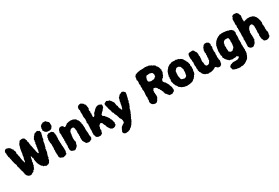

<svg xmlns="http://www.w3.org/2000/svg" viewBox="86 -2090 5312 3652"><g transform="rotate(-30 2742.5 -264.5)"><path d="M163 -5 150 -8 139 -20 124 -34 120 -48 107 -66 109 -83 104 -93 102 -112 101 -129 92 -142 86 -159 88 -175 79 -189 75 -203V-220L73 -232L63 -248L61 -257L58 -276L59 -289L57 -307L49 -320L45 -333L36 -355L34 -372L31 -383L27 -397L23 -416V-425L20 -440L14 -458L11 -473L12 -486L8 -495L2 -503L-3 -520L3 -533L-8 -549L-5 -565L-3 -581L-10 -601L-8 -615L-12 -624L1 -636L3 -647L21 -659L32 -667L52 -662H58L72 -655L83 -653L98 -646L110 -635L120 -625L129 -613L132 -602L147 -586L157 -579L152 -562L161 -551L167 -537L171 -521V-507L165 -495L169 -479L174 -463L178 -453V-434L183 -416L188 -403L191 -396L187 -381L191 -366V-357L193 -349L197 -332L199 -318L202 -307L209 -297L207 -275L215 -262L217 -264L227 -273L231 -284L233 -300L231 -309L238 -326V-338L247 -352L248 -365L251 -377L249 -392L254 -402L255 -415L260 -430L263 -451V-463L266 -478L269 -496L272 -513V-528L280 -540V-549L284 -568L293 -578L290 -593L297 -607L306 -625L316 -634L321 -642L329 -656L340 -669L350 -673L367 -675L386 -678L405 -677L419 -671L432 -664L437 -660L448 -646L449 -630L452 -622L463 -613L456 -591L462 -580L467 -567L471 -555L473 -542L471 -526L473 -513L479 -500L475 -489L482 -473L486 -460L487 -445L492 -429L494 -418V-407L495 -397L501 -387V-378L509 -363L503 -350L507 -342L511 -329L517 -319V-308L521 -297L527 -285L532 -286H536L532 -289L544 -287V-303L546 -312L551 -325L554 -336V-353L558 -365L557 -376L563 -391L562 -407V-418L571 -432L569 -447L571 -455L570 -470L576 -481L584 -492L578 -506L584 -520L588 -531L586 -546L588 -558L597 -572L604 -580L609 -595L614 -602L631 -617L639 -627L644 -642L658 -645L669 -652L682 -651L684 -657L697 -659L708 -663L719 -665L728 -662L733 -654L738 -651L757 -645L766 -638L764 -628L767 -614L773 -601L767 -580L761 -564V-552L756 -537L750 -518L747 -506L744 -489L745 -471L735 -456L732 -448L725 -436V-421L722 -404L721 -390L714 -376L716 -358L706 -346V-335L703 -321L700 -308L690 -301V-284V-265L685 -256V-238L683 -226L677 -204L669 -188L665 -178V-167L655 -146L658 -129L655 -115L640 -99L643 -85L636 -63L633 -55L623 -45L617 -29L602 -17L588 -8H575L557 -1L541 -2H530L524 -14L518 -18L493 -19L482 -32L476 -45L462 -48L455 -60L443 -76L437 -91L430 -100L425 -114L419 -126L414 -136L411 -153L409 -165L406 -176L401 -192L402 -203L397 -217L402 -232L399 -242V-255L389 -263L388 -277L386 -287L383 -299L375 -303L372 -307L369 -288L363 -277V-259L361 -250L356 -236V-218L346 -207L348 -190V-176L340 -159L337 -145V-127L330 -117L323 -107L324 -97L315 -86L311 -77L310 -62L293 -56L281 -48L278 -36L274 -28L254 -20L244 -15L233 -11L226 2L211 1L201 3L188 5L178 3Z M887 -553 877 -559 858 -561 848 -574 829 -589 827 -601 816 -609 812 -627 818 -636 816 -668 824 -683 826 -703 842 -719 859 -734 881 -741 891 -751 904 -748H928L952 -746L958 -732L976 -720L984 -708L997 -701L999 -688L1009 -677L1005 -660L1007 -627L1005 -605L988 -588L987 -577L971 -565L954 -555L931 -551L914 -553ZM914 20H895L882 10L850 0L843 -8L833 -22L827 -38L829 -50V-76L824 -96L827 -117L824 -132V-151L829 -171L824 -189L829 -218L834 -231L827 -243L831 -256L829 -274L833 -299L829 -310L828 -330L822 -344L824 -366L820 -386L822 -399V-422L831 -439L828 -464L839 -472L842 -494L853 -498L874 -514L891 -517L921 -514L942 -518L954 -508L971 -495L987 -479L981 -463L992 -447L989 -434L996 -408L988 -395L996 -377L991 -365L992 -344L987 -331L989 -306L990 -290V-274V-258V-247L994 -229L990 -213L996 -203L992 -187L998 -167L995 -155L999 -136V-110L998 -98L1000 -71L998 -58L988 -35L989 -13L976 -1L961 2L950 13L932 14Z M1112 -498 1119 -505 1132 -508 1163 -511 1183 -501 1196 -495 1200 -471 1224 -463 1242 -475 1250 -480 1266 -489 1273 -500 1290 -506 1302 -508 1321 -514 1336 -515 1351 -517 1373 -519 1394 -514 1404 -515 1418 -511 1440 -502 1449 -496 1466 -488 1477 -478 1482 -468 1488 -454 1499 -449 1505 -433 1514 -419V-404L1519 -393L1529 -375L1521 -362L1528 -347L1533 -334L1531 -308L1535 -294L1532 -282L1538 -265L1533 -239L1534 -223L1535 -209V-193L1537 -177L1540 -160V-145L1541 -129L1540 -113L1539 -97L1545 -81L1547 -59L1548 -40L1542 -27L1533 -9L1517 -3L1505 3L1493 11L1470 13L1452 12L1446 9L1422 6L1411 -6L1402 -17L1400 -26L1389 -38L1384 -46L1380 -59L1370 -72L1373 -85L1368 -100L1370 -115L1367 -139L1371 -156L1375 -170L1368 -189L1377 -203L1371 -216V-240L1368 -256L1374 -271L1371 -286L1374 -299L1367 -318L1369 -335L1361 -357L1357 -368L1346 -379L1318 -382L1298 -373L1287 -371L1280 -354L1267 -350L1262 -334L1257 -316L1254 -297L1256 -281L1246 -267L1250 -256L1246 -239L1243 -218L1242 -201V-187L1245 -169L1243 -156L1251 -138L1254 -115L1251 -102L1242 -83L1239 -70L1235 -54L1236 -45L1222 -33L1219 -21L1205 -17L1194 -5L1181 8L1173 7L1158 14L1140 7L1129 5L1113 -1L1101 -7L1084 -19L1085 -30L1076 -43L1077 -73L1074 -88L1076 -102L1080 -124L1082 -134L1080 -149L1079 -167L1084 -181L1075 -196L1081 -212L1084 -225L1078 -240L1081 -257L1085 -268L1081 -288L1080 -301L1083 -317L1079 -335L1078 -346L1083 -364L1080 -378V-393L1073 -418L1079 -431L1084 -445V-458L1093 -470L1096 -483Z M1689 16H1671L1665 10L1650 5L1637 -7L1627 -23L1628 -36L1617 -53L1614 -71L1617 -82L1616 -99L1614 -116L1620 -123L1618 -142L1622 -160L1619 -173L1618 -188L1621 -204L1620 -219L1624 -233L1621 -253L1623 -263L1625 -280L1627 -293L1620 -311L1615 -329L1623 -344V-354L1624 -371V-385L1628 -401L1623 -420L1620 -431L1619 -445L1617 -461L1618 -478L1620 -496L1621 -508L1619 -523V-541L1617 -551V-567L1621 -581L1622 -596L1615 -614L1612 -631L1616 -656L1623 -675L1631 -680L1647 -694L1666 -698L1676 -703L1681 -701H1701L1712 -691L1718 -686L1733 -679L1740 -672L1748 -665L1749 -649L1766 -647L1767 -630L1774 -621L1776 -604L1778 -588L1782 -575L1783 -551L1782 -536L1772 -524L1771 -507L1776 -489L1780 -475L1773 -460L1774 -448L1780 -432L1774 -413L1775 -400L1774 -386L1773 -373V-359L1780 -357L1796 -359L1804 -368L1814 -376L1819 -390L1823 -401L1831 -417L1843 -428L1851 -434L1864 -448L1876 -459L1886 -473L1900 -481L1907 -489L1917 -492L1928 -501L1945 -505L1959 -509L1975 -507L1986 -511L1994 -506L2009 -497L2029 -493L2037 -479L2039 -462L2038 -452L2035 -433L2032 -422L2018 -409L2008 -399L2000 -383L1988 -372L1977 -362L1965 -353L1960 -343L1950 -333L1935 -321L1941 -310L1938 -291L1952 -283L1967 -273L1975 -270L1982 -254L1989 -247L2003 -233L2012 -220L2020 -207L2028 -197L2038 -181L2043 -167L2044 -155L2060 -140L2059 -126L2067 -115L2071 -97L2068 -82L2081 -68L2074 -56L2071 -39L2074 -21L2053 -3L2047 3L2033 9L2014 14L1994 13L1989 15L1970 5L1951 -5L1944 -16L1936 -27L1926 -42L1921 -51L1915 -58L1905 -80L1903 -92L1898 -110L1885 -128L1881 -141L1873 -157L1871 -171L1857 -179L1850 -189H1836L1821 -181L1812 -171L1802 -166L1796 -154L1791 -144V-126L1781 -110L1780 -86L1784 -71L1783 -57L1777 -47L1772 -34L1771 -24L1765 -3L1749 4L1732 16L1718 19Z M2163 218 2145 209 2130 202 2124 196 2117 182 2113 168 2118 146 2126 135 2129 123 2135 111 2146 90 2154 78 2163 68 2176 60 2188 50 2200 40 2216 35 2231 18 2233 5 2231 -9 2234 -22 2229 -34 2227 -44 2225 -56 2217 -67 2206 -82 2197 -99 2198 -110 2191 -127 2187 -138 2184 -155 2177 -169 2170 -182 2164 -195 2157 -206 2155 -223 2152 -236 2139 -250 2133 -262 2131 -274 2130 -292 2124 -307 2118 -318 2115 -334 2108 -346 2106 -362 2104 -376 2100 -391 2095 -407 2093 -422 2083 -449 2093 -464 2091 -475 2102 -481 2119 -488 2132 -495 2146 -501 2151 -497 2160 -491 2173 -486 2183 -481 2207 -479 2208 -472 2220 -457 2226 -453 2234 -441 2241 -429 2254 -412 2261 -399 2265 -389 2266 -370 2270 -356V-339L2274 -329L2284 -311L2287 -298L2284 -285L2292 -270L2293 -253L2305 -243L2306 -229L2312 -215L2329 -207L2334 -226L2341 -245V-256L2351 -269L2349 -286L2354 -296L2353 -311L2359 -327L2364 -344L2363 -361L2372 -387L2375 -398L2379 -411L2381 -421L2386 -440L2401 -447L2407 -459L2414 -466L2427 -472L2430 -485L2448 -486L2463 -491L2477 -501L2480 -504L2495 -499L2503 -497L2518 -489L2529 -478L2541 -467L2547 -450L2542 -429L2541 -406L2535 -392L2531 -375V-367L2525 -349V-337L2515 -324L2514 -303L2515 -291L2506 -274L2498 -263V-250L2497 -231L2491 -223L2484 -209L2481 -194L2474 -180L2464 -167L2459 -154L2455 -138L2453 -125L2447 -107L2442 -95L2439 -80L2426 -69V-54L2420 -35L2410 -27L2404 -11L2397 8L2384 23L2383 45L2374 54L2371 70L2360 85L2349 98L2347 106L2336 124L2329 132L2314 149L2306 158L2298 169L2282 173L2274 183L2262 195L2246 201L2228 207L2218 213H2206L2191 214Z M2948 6 2932 12 2924 9 2903 5 2890 -1 2874 -9 2866 -20 2855 -27 2853 -39 2843 -65 2844 -86 2849 -98 2853 -114 2847 -134 2852 -148 2857 -162 2851 -178 2852 -191 2849 -205 2852 -222V-240V-253L2859 -265L2853 -286L2858 -298L2857 -314L2851 -327L2850 -344L2852 -356L2856 -374L2852 -390L2849 -405L2853 -415L2855 -428L2854 -444L2849 -459V-478L2852 -489L2854 -510L2855 -520L2853 -535L2844 -551L2848 -578L2854 -594L2853 -604L2854 -623L2872 -638V-649L2885 -656L2896 -659L2913 -666L2939 -675L2953 -677L2969 -678L2982 -681L2992 -685L3015 -682L3026 -684L3045 -683L3057 -685H3081L3107 -690L3121 -684L3137 -686L3151 -679L3170 -682L3180 -677L3199 -670L3213 -662L3229 -658L3236 -646L3252 -641L3267 -634L3279 -625L3292 -615L3299 -602L3303 -588L3316 -579L3324 -567L3330 -553L3335 -543L3342 -520L3344 -503L3352 -491L3346 -477L3345 -461L3348 -444L3339 -424L3333 -410L3327 -396L3322 -385L3321 -372L3306 -363L3303 -347L3292 -340L3274 -331L3268 -315L3263 -309L3261 -293V-281L3275 -260L3288 -246L3299 -239L3304 -227L3311 -214L3318 -204L3324 -189L3337 -173L3338 -158L3343 -146L3349 -129L3355 -119L3361 -97L3359 -82L3363 -65V-45L3361 -36L3351 -18L3344 -13L3324 -5L3316 4L3296 12L3287 8H3269L3243 6L3233 -10L3223 -16L3214 -30L3204 -43L3193 -54L3181 -64L3182 -79L3171 -99L3174 -115L3158 -133L3157 -146L3150 -159L3140 -169L3139 -185L3126 -193L3117 -205L3112 -222L3102 -231L3091 -244L3079 -252L3064 -255L3042 -260L3038 -252L3029 -237L3019 -229L3023 -211L3014 -194L3017 -180L3023 -166L3017 -154L3022 -138L3023 -112L3022 -92L3020 -78L3017 -71L3008 -56L2999 -46L2995 -32L2988 -21L2975 -11L2972 2ZM3076 -399 3090 -401 3105 -403 3115 -405 3125 -404 3135 -405 3144 -411 3154 -412 3158 -422 3168 -427 3172 -432 3183 -437 3185 -447 3184 -460 3186 -467 3189 -478 3185 -488 3182 -496 3180 -506 3175 -514 3171 -522 3159 -527 3153 -532 3148 -533 3134 -536 3120 -540H3105L3097 -539L3085 -538L3079 -537H3065L3046 -534L3043 -526L3039 -523L3036 -516L3032 -511L3027 -503L3024 -499L3023 -487V-478L3015 -471L3019 -457L3014 -446L3017 -438L3018 -423L3029 -416L3035 -414L3041 -408L3052 -406L3061 -403Z M3627 20 3613 18 3594 14 3571 11 3553 5 3540 -2 3517 -8 3510 -17 3493 -28 3480 -38 3467 -47 3466 -57 3452 -73 3447 -87 3434 -98 3429 -107 3424 -127 3416 -139 3413 -151 3410 -168 3403 -188 3398 -210 3409 -239 3403 -265 3408 -277 3411 -296 3405 -309 3412 -324 3421 -337 3415 -350 3427 -370 3429 -383 3434 -393 3440 -413 3455 -422 3457 -435 3471 -444 3476 -453 3485 -466 3507 -481 3517 -487 3532 -499 3560 -505 3568 -508 3586 -517H3603L3625 -518L3659 -514L3680 -520L3695 -511L3720 -507L3739 -503L3748 -493L3767 -486L3780 -478L3793 -471L3803 -458L3813 -445L3823 -426L3827 -416L3844 -399L3840 -385L3854 -373L3856 -364L3862 -349L3865 -327L3874 -311L3867 -292L3869 -269L3877 -250L3871 -220L3874 -203L3871 -189L3863 -167V-153L3862 -135L3854 -115L3850 -99L3835 -91L3828 -79L3822 -64L3808 -51L3798 -36L3782 -27L3771 -18L3759 -6L3743 1L3724 7L3705 9L3691 15L3672 16L3647 17ZM3645 -125 3668 -132 3682 -137 3690 -144 3699 -152 3704 -166 3707 -179 3706 -189 3709 -197 3713 -209 3714 -222 3715 -231V-249L3713 -264L3718 -276V-286L3711 -309L3705 -316L3701 -335L3697 -347L3692 -354L3687 -362L3672 -366L3670 -373L3647 -379L3628 -378L3611 -376L3599 -362L3590 -352L3582 -347L3578 -337L3572 -328L3569 -317L3571 -305L3568 -295L3567 -281L3565 -271L3568 -259L3564 -240V-222L3570 -212V-197L3575 -186L3577 -173V-159L3587 -152L3590 -142L3610 -136L3622 -132L3635 -131Z M4103 22 4082 19 4067 15 4056 6 4038 7 4029 -6 4013 -9 4002 -21 3996 -30 3979 -41 3981 -53 3972 -66 3969 -77 3954 -94 3953 -110 3947 -122 3944 -139 3949 -153 3942 -169 3943 -189 3946 -205 3944 -218 3939 -240 3940 -264 3944 -277 3941 -291 3946 -308 3945 -323 3936 -334 3942 -352 3939 -367 3937 -386 3933 -399 3934 -415 3935 -442 3937 -463 3941 -478 3946 -489 3954 -499 3968 -507H3994L4009 -509L4020 -510L4031 -511L4060 -506L4061 -492L4074 -487L4075 -472L4085 -459L4091 -449L4102 -436L4101 -425L4104 -411L4108 -398L4103 -382L4104 -363L4110 -342L4108 -330L4107 -314L4106 -296L4104 -280L4100 -259L4102 -245L4098 -233L4107 -215L4109 -195V-176L4111 -160L4122 -148L4120 -136L4132 -129L4159 -126L4179 -132L4197 -144L4202 -149L4206 -165L4219 -176L4226 -199L4221 -211L4231 -228L4226 -241L4230 -258L4229 -277L4235 -296L4227 -313L4239 -324L4234 -339L4231 -355L4228 -369L4233 -391L4231 -412L4242 -426L4244 -436L4248 -454L4258 -465L4266 -474L4274 -486L4281 -497L4303 -504L4311 -512L4328 -508L4346 -509L4357 -503L4372 -495L4385 -489L4389 -475L4397 -464L4403 -445L4394 -417L4401 -399L4405 -389L4399 -370L4394 -357L4392 -342L4394 -325L4392 -315L4390 -294L4393 -284L4396 -265L4398 -253L4392 -238L4391 -218L4394 -201L4392 -183L4388 -170L4392 -153L4396 -139L4391 -127L4397 -107L4403 -86L4400 -69L4396 -58L4395 -47L4391 -32V-20L4381 -7L4367 5L4355 14L4344 16L4310 14L4307 9L4287 0L4281 -15L4256 -24L4240 -13L4223 -5L4207 3L4196 8L4184 11L4162 15L4145 21L4114 15Z M4653 219 4636 218 4614 212 4594 213 4586 204H4568L4534 188L4524 183L4522 165L4515 149L4511 133L4516 108L4530 97L4539 92L4547 82H4564L4578 74L4592 70L4603 67L4624 68H4637L4662 69L4676 67L4691 68L4692 65H4712L4727 52L4739 48L4747 34L4745 16L4734 17L4726 6L4709 1L4698 10L4674 11L4655 9L4648 11L4630 14H4613L4600 8L4576 2L4559 1L4550 -10L4542 -20L4529 -25L4520 -40L4508 -46L4505 -62L4489 -73L4488 -87L4478 -98L4471 -117L4477 -132L4472 -152L4464 -167L4466 -184L4465 -208V-228L4462 -245L4464 -261L4469 -283L4472 -311L4475 -323L4482 -351L4480 -358L4486 -372L4496 -389L4500 -403L4514 -411L4511 -423L4529 -439L4538 -450L4553 -463L4560 -466L4568 -479L4587 -485L4597 -495L4605 -499L4620 -500L4634 -513L4649 -515L4668 -513L4692 -520L4702 -516L4723 -518L4748 -514L4763 -511L4784 -513L4795 -504L4811 -506L4824 -497L4844 -495L4862 -488L4877 -483L4887 -475L4905 -457L4908 -452L4922 -436L4919 -418L4928 -396L4918 -375V-357L4920 -337L4921 -323L4919 -300V-290V-277L4912 -262L4915 -236L4916 -220L4914 -207L4917 -188L4916 -178L4912 -163L4914 -146L4909 -135L4917 -117L4913 -105V-91L4916 -76L4914 -55L4920 -34L4913 -19V-6L4916 8L4912 31L4910 52L4902 63L4896 88L4887 104L4882 115L4877 126L4861 147L4847 161L4834 166L4823 176L4808 188L4792 192L4785 202L4765 205L4749 213L4731 217L4699 215L4673 222ZM4690 -125 4703 -128 4716 -142 4729 -152 4737 -162 4751 -177 4752 -187 4755 -207 4759 -223 4760 -242 4761 -255 4762 -266V-279L4759 -291L4758 -300L4763 -309V-321V-336L4759 -344V-359L4753 -373L4737 -381H4723L4715 -382H4702L4684 -381L4672 -378L4660 -368L4652 -366L4645 -352L4639 -343L4631 -334L4633 -321L4632 -309L4627 -301L4624 -292L4623 -276L4624 -268L4628 -247L4624 -225L4625 -212L4628 -200L4627 -192L4629 -178L4630 -167L4626 -155L4639 -146L4646 -139L4660 -128L4670 -127Z M5022 -8 5012 -20 5005 -30 4994 -42 4995 -63V-85L4997 -102L4996 -115L4999 -129L4998 -143L4999 -158L4997 -174L5001 -190L4993 -205L4999 -219L5004 -235L5000 -251L5001 -266V-280L5000 -295L5001 -311L5003 -324V-344V-353L5002 -373L5001 -381L5002 -401L5004 -417L5000 -433L5007 -448L4998 -458L5001 -471L5002 -487L5007 -504L5002 -517L4999 -530L4998 -550L5003 -561L5002 -579L5001 -595L5002 -620V-634L5006 -651L5010 -660L5022 -672L5021 -689L5032 -703L5048 -711L5055 -715L5079 -717L5106 -714L5115 -711L5133 -709L5138 -698L5155 -679L5160 -671L5161 -654L5171 -638L5174 -630V-614L5167 -584L5171 -572L5163 -556L5167 -539L5169 -521L5168 -509L5167 -496L5178 -500L5195 -505L5204 -509L5228 -511L5237 -517L5266 -519L5283 -517L5307 -519L5324 -513L5346 -506H5355L5373 -495L5381 -488L5395 -480L5400 -468L5415 -453L5419 -443L5428 -427L5431 -418L5438 -401L5441 -386L5444 -374L5450 -360L5449 -345L5454 -329L5455 -309L5450 -295L5447 -272L5454 -249L5451 -235L5455 -222V-206L5452 -193V-162L5457 -153L5453 -135L5463 -117V-101V-78L5458 -63L5454 -50L5456 -35L5449 -17L5438 -4L5425 5L5409 13L5396 16L5377 21L5353 16L5342 14L5328 9L5313 -3L5310 -20L5307 -27L5294 -44L5295 -58L5294 -71L5288 -84L5290 -100L5286 -118L5292 -136L5294 -161L5293 -172L5289 -194L5288 -202L5297 -221L5293 -237L5294 -259L5296 -273L5294 -288L5295 -314L5294 -326V-337L5285 -353L5279 -368L5274 -378L5253 -382L5235 -379L5217 -371L5206 -361L5205 -358L5194 -343L5184 -329L5177 -308L5172 -290L5174 -279L5163 -264L5165 -253L5167 -233L5164 -221L5169 -199V-186L5168 -167L5170 -152L5167 -125V-116L5170 -100L5155 -84L5152 -69L5147 -60L5142 -45L5130 -33L5125 -27L5112 -15L5099 -6L5087 4L5071 5L5062 4H5055L5044 0Z"/></g></svg>

Font: Winky Rough
Style: Bold
Weight: 700
Designer: Simon Atzbach
Foundry: typofactur
Version: Version 1.206; ttfautohint (v1.8.4.7-5d5b)